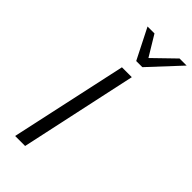

<svg xmlns="http://www.w3.org/2000/svg" viewBox="-283 -962 1018 1018"><g transform="rotate(45 226.0 -453.5)"><path d="M73 0 216 -658H290L148 0ZM246 -735 265 -777 399 -907H452L292 -735ZM246 -735 159 -907H211L289 -778L292 -735Z"/></g></svg>

Font: Ysabeau Office
Style: Italic
Weight: 400
Italic angle: -12°
Designer: Christian Thalmann (Catharsis Fonts)
Version: Version 2.001;gftools[0.9.30]; featfreeze: tnum,lnum,ss02